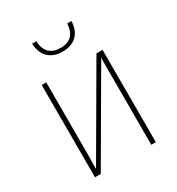

<svg xmlns="http://www.w3.org/2000/svg" viewBox="-174 -840 878 951"><g transform="rotate(-30 265.0 -364.5)"><path d="M91 0V-528H117V-114Q117 -90 116.5 -72.5Q116 -55 116 -33L404 -528H439V0H413V-414Q413 -437 413 -455.5Q413 -474 414 -498L124 0ZM265 -619Q215 -619 185 -646.5Q155 -674 152 -729H176Q181 -640 265 -640Q348 -640 353 -729H377Q375 -676 345.5 -647.5Q316 -619 265 -619Z"/></g></svg>

Font: Noto Sans Mono Condensed Thin
Style: Regular
Weight: 100
Width: 3
Designer: Monotype Design Team
Foundry: Monotype Imaging Inc.
Version: Version 2.014; ttfautohint (v1.8.4.7-5d5b)